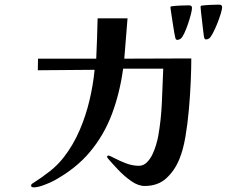

<svg xmlns="http://www.w3.org/2000/svg" viewBox="-20 -799 1040 828"><path d="M805 -547Q733 -547 660.5 -546.5Q588 -546 516 -546L530 -720H401Q400 -677 398.5 -633.5Q397 -590 395 -546H144L143 -496L388 -498Q382 -434 366 -366.5Q350 -299 323 -236.5Q296 -174 256 -122Q230 -88 195 -60.5Q160 -33 125 -11Q121 -9 117.5 -6Q114 -3 114 2Q114 6 118 7.5Q122 9 126 9Q143 9 169.5 -1Q196 -11 211 -19Q307 -71 368 -144Q429 -217 463 -308Q497 -399 511 -503H684Q681 -430 678 -356.5Q675 -283 662 -210Q659 -195 653 -174Q647 -153 637 -132.5Q627 -112 612.5 -98Q598 -84 579 -84Q551 -84 522.5 -95Q494 -106 473.5 -117Q453 -128 448 -128Q442 -128 442 -123Q442 -119 446 -115Q463 -95 489.5 -67Q516 -39 546 -18Q576 3 604 3Q661 3 697.5 -30.5Q734 -64 754 -114Q770 -153 779.5 -208.5Q789 -264 794.5 -326Q800 -388 802.5 -446Q805 -504 805 -547ZM808 -765Q808 -776 795 -776Q781 -776 758 -775Q735 -774 721 -772Q715 -772 715 -766Q715 -764 718 -745Q721 -726 724.5 -702Q728 -678 731.5 -658.5Q735 -639 736 -636Q738 -627 745 -627Q752 -627 759 -632Q766 -637 774.5 -655Q783 -673 790.5 -695Q798 -717 803 -736.5Q808 -756 808 -765ZM938 -768Q938 -779 925 -779Q912 -779 888.5 -778Q865 -777 851 -775Q845 -775 845 -769Q845 -765 847 -746Q849 -727 852 -703Q855 -679 857 -660Q859 -641 860 -638Q862 -634 863 -631.5Q864 -629 869 -629Q876 -629 883 -634Q889 -639 898.5 -657Q908 -675 917 -697.5Q926 -720 932 -740Q938 -760 938 -768Z"/></svg>

Font: UoqMunThenKhung
Style: Regular
Weight: 400
Designer: Font-Kai, 金井和夫, 宇文滿月
Foundry: Kazuo Kanai, Moonlit Owen
Version: Version 1.197